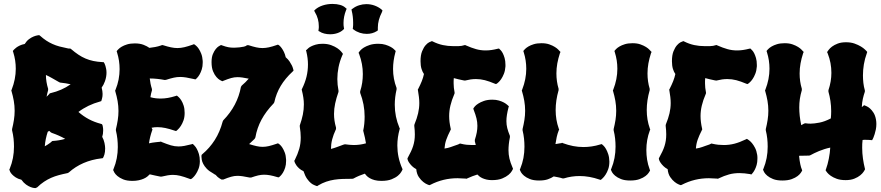

<svg xmlns="http://www.w3.org/2000/svg" viewBox="-20 -925 4522 986"><path d="M502 -412.1 500 -405.8 494.1 -403.8Q430.2 -386.2 382.8 -350.1Q407.7 -328.1 436 -313Q464.4 -297.9 498 -289.1L503.9 -287.1L506.8 -280.8Q506.8 -279.8 508.3 -272.9Q509.8 -266.1 509.8 -254.9Q509.8 -245.1 508.5 -237.3Q507.3 -229.5 504.9 -222.2Q513.2 -207 516.6 -190.7Q520 -174.3 520 -163.1Q520 -143.6 516.1 -131.3Q512.2 -119.1 511.2 -118.2L507.8 -112.8L501 -111.8Q401.4 -100.1 333 -39.1L327.1 -36.1Q302.7 -31.2 282 -25.6Q261.2 -20 242.4 -11.7Q223.6 -3.4 206.1 8.3Q188.5 20 170.9 37.1L162.1 41Q161.1 41 154.3 40.3Q147.5 39.6 137 35.6Q126.5 31.7 114 22.9Q101.6 14.2 89.8 -2Q72.3 -6.3 60.8 -13.9Q49.3 -21.5 42.2 -29.1Q35.2 -36.6 32.5 -42.2Q29.8 -47.9 29.8 -48.8L27.8 -54.2L29.8 -58.1Q41 -85.4 46.4 -113.5Q51.8 -141.6 51.8 -171.9Q51.8 -192.4 49.6 -213.1Q47.4 -233.9 42 -255.9V-262.2Q47.9 -286.1 51.5 -309.3Q55.2 -332.5 55.2 -356Q55.2 -382.3 50.8 -407.2Q46.4 -432.1 39.1 -457L38.1 -460.9L40 -464.8Q61 -518.6 61 -571.8Q61 -593.3 57.9 -614.3Q54.7 -635.3 47.9 -657.2L45.9 -663.1L49.8 -668Q50.3 -668.5 53.7 -672.1Q57.1 -675.8 64 -680.9Q70.8 -686 81.5 -691.2Q92.3 -696.3 106.9 -699.2Q116.7 -714.8 128.9 -723.9Q141.1 -732.9 152.1 -737.3Q163.1 -741.7 170.2 -742.9Q177.2 -744.1 176.8 -744.1H182.1L186 -741.2Q201.7 -727.1 217.3 -716.8Q232.9 -706.5 249.8 -699Q266.6 -691.4 285.6 -686.3Q304.7 -681.2 327.1 -676.8Q329.6 -675.8 332 -675.8Q334.5 -675.8 336.9 -675.8H340.8L345.2 -672.9Q364.7 -656.2 382.6 -644.3Q400.4 -632.3 419.4 -624.3Q438.5 -616.2 459.5 -611.8Q480.5 -607.4 505.9 -606H512.2L516.1 -600.1Q516.1 -599.6 517.8 -596.2Q519.5 -592.8 521.5 -586.4Q523.4 -580.1 525.1 -571.3Q526.9 -562.5 526.9 -551.8Q526.9 -542 525.1 -531.2Q523.4 -520.5 519 -507.8Q511.7 -487.8 502 -475.1Q504.4 -465.8 505.6 -457.8Q506.8 -449.7 506.8 -442.9Q506.8 -429.2 504.4 -421.1Q502 -413.1 502 -412.1ZM288.1 -501 282.2 -503.9Q263.2 -514.6 247.1 -523.9Q231 -533.2 215.8 -540Q215.8 -522 218.8 -504.2Q221.7 -486.3 227.1 -469.2V-461.9Q224.6 -453.1 222.7 -444.8Q220.7 -436.5 219.2 -428.2L232.9 -441.9L235.8 -445.8L240.2 -446.8Q268.6 -453.6 293.9 -464.6Q319.3 -475.6 342.8 -492.2Q317.9 -498 288.1 -501ZM225.1 -248Q212.9 -211.4 210 -173.8Q216.8 -177.7 223.4 -181.6Q230 -185.5 236.8 -190.9L244.1 -196.8L247.1 -200.2L252 -201.2Q267.6 -202.1 283.4 -204.8Q299.3 -207.5 314.9 -211.9Q282.7 -230 247.1 -242.2L241.2 -245.1L232.9 -252.9Q230.5 -252 229 -250.7Q227.5 -249.5 225.1 -248Z M928.2 -345.2Q928.2 -323.2 922.4 -306.9Q916.5 -290.5 909.2 -279.3Q901.9 -268.1 895.8 -262.2Q889.6 -256.3 889.2 -255.9L884.3 -252L877.4 -253.9Q850.1 -263.2 829.3 -267.6Q808.6 -272 788.1 -272Q772.9 -272 758.3 -269L761.2 -263.2L763.2 -258.8L761.2 -254.9Q749.5 -221.7 745.1 -189Q752.9 -190.9 762.7 -192.4Q772.5 -193.8 781.2 -194.8Q790 -195.8 795.9 -196.3Q801.8 -196.8 802.2 -196.8L806.2 -198.2L810.1 -195.8Q837.9 -184.6 857.4 -178.7Q877 -172.9 897 -172.9Q910.6 -172.9 926.8 -175.8Q942.9 -178.7 963.4 -184.1L969.2 -186L974.1 -182.1Q974.6 -181.2 979.7 -176Q984.9 -170.9 990.7 -160.4Q996.6 -149.9 1001.5 -134Q1006.3 -118.2 1006.3 -96.2Q1005.9 -74.2 999.5 -58.1Q993.2 -42 985.8 -31Q978.5 -20 972.2 -14.2Q965.8 -8.3 965.3 -7.8L959 -4.9L953.1 -6.8Q924.3 -17.6 905.3 -22.2Q886.2 -26.9 868.2 -26.9Q855.5 -26.9 841.8 -24.7Q828.1 -22.5 810.1 -18.1H803.2Q789.6 -20.5 776.1 -23.7Q762.7 -26.9 749 -29.8Q744.1 -24.4 736.6 -18.3Q729 -12.2 718 -7.3Q707 -2.4 692.6 0.7Q678.2 3.9 660.2 3.9Q631.3 3.9 612.5 -3.9Q593.8 -11.7 582.8 -21.2Q571.8 -30.8 567.4 -38.8Q563 -46.9 563 -47.9L561 -51.8L563 -57.1Q574.2 -84 579.6 -112.3Q585 -140.6 585 -169.9Q585 -190.4 582.8 -211.4Q580.6 -232.4 575.2 -254.9V-261.2Q581.1 -285.2 584.7 -308.3Q588.4 -331.5 588.4 -355Q588.4 -380.9 584 -405.8Q579.6 -430.7 572.3 -455.1L571.3 -460L573.2 -463.9Q584 -490.2 589.1 -516.8Q594.2 -543.5 594.2 -569.8Q594.2 -591.3 591.1 -612.5Q587.9 -633.8 581.1 -655.8L579.1 -662.1L583 -667Q583.5 -667.5 588.9 -673.1Q594.2 -678.7 605.2 -685.3Q616.2 -691.9 632.8 -697Q649.4 -702.1 672.4 -702.1Q698.7 -702.1 717.3 -694.8Q735.8 -687.5 747.1 -679.2Q761.2 -680.7 776.9 -683.6Q792.5 -686.5 808.1 -691.9L812 -693.8L817.4 -692.9Q840.8 -685.5 858.2 -681.9Q875.5 -678.2 891.1 -678.2Q908.2 -678.2 926.8 -682.6Q945.3 -687 970.2 -695.8L976.1 -698.2L981.4 -694.8Q981.9 -694.3 987.8 -689.5Q993.7 -684.6 1000.5 -674.6Q1007.3 -664.6 1013.4 -649.2Q1019.5 -633.8 1021 -611.8V-603Q1021 -583.5 1016.1 -568.4Q1011.2 -553.2 1005.1 -542.7Q999 -532.2 993.9 -526.9Q988.8 -521.5 988.3 -521L983.4 -517.1L976.1 -519Q952.6 -524.4 936 -527.1Q919.4 -529.8 905.3 -529.8Q888.7 -529.8 872.3 -526.1Q856 -522.5 833 -515.1L826.2 -514.2Q805.7 -518.1 786.9 -520Q768.1 -522 749 -522Q750.5 -508.3 753.2 -494.9Q755.9 -481.4 760.3 -467.8V-460.9Q757.3 -452.1 755.6 -443.6Q753.9 -435.1 752.4 -425.8Q766.6 -421.9 779.1 -420.4Q791.5 -418.9 805.2 -418.9Q823.2 -418.9 841.8 -422.1Q860.4 -425.3 882.3 -432.1L888.2 -434.1L893.1 -430.2Q893.6 -429.7 899.2 -424.6Q904.8 -419.4 911.4 -408.9Q918 -398.4 923.1 -382.6Q928.2 -366.7 928.2 -345.2Z M1487.3 -562 1482.4 -557.1Q1444.8 -522.5 1421.6 -483.9Q1398.4 -445.3 1388.7 -399.9L1385.3 -394Q1345.7 -353 1322.8 -310.3Q1299.8 -267.6 1291.5 -219.2L1287.6 -211.9L1259.3 -185.1Q1281.2 -178.2 1297.4 -174.6Q1313.5 -170.9 1328.6 -170.9Q1344.2 -170.9 1360.8 -174.8Q1377.4 -178.7 1401.4 -187L1407.2 -189L1412.6 -186Q1413.1 -185.5 1418.5 -180.9Q1423.8 -176.3 1430.2 -166.5Q1436.5 -156.7 1442.4 -141.6Q1448.2 -126.5 1449.2 -105V-98.1Q1449.2 -78.6 1444.3 -63.7Q1439.5 -48.8 1433.3 -38.8Q1427.2 -28.8 1422.1 -23.7Q1417 -18.6 1416.5 -18.1L1411.6 -14.2L1405.3 -15.1Q1382.8 -22 1366.7 -24.9Q1350.6 -27.8 1336.4 -27.8Q1321.3 -27.8 1305.9 -24.2Q1290.5 -20.5 1269.5 -13.2H1262.2Q1241.2 -17.6 1226.3 -19.8Q1211.4 -22 1199.2 -22Q1190.9 -22 1183.1 -20.8Q1175.3 -19.5 1167 -17.3Q1158.7 -15.1 1148.7 -11.5Q1138.7 -7.8 1126.5 -2.9H1117.7Q1116.7 -3.9 1107.4 -9Q1098.1 -14.2 1087.4 -26.9Q1084.5 -28.3 1081.5 -30Q1078.6 -31.7 1075.2 -34.2Q1053.7 -45.9 1041.7 -58.6Q1029.8 -71.3 1023.7 -83.3Q1017.6 -95.2 1016.1 -105Q1014.6 -114.7 1014.6 -120.1V-125L1015.6 -129.9L1018.6 -132.8Q1056.6 -164.6 1083 -206.1Q1109.4 -247.6 1123.5 -300.8L1126.5 -307.1Q1163.1 -344.7 1185.8 -387.7Q1208.5 -430.7 1217.3 -479L1221.7 -485.8Q1231.4 -494.1 1240.2 -502.7Q1249 -511.2 1257.3 -521Q1238.8 -524.9 1224.6 -526.9Q1210.4 -528.8 1199.2 -528.8Q1190.9 -528.8 1183.1 -527.6Q1175.3 -526.4 1167 -524.2Q1158.7 -522 1148.7 -518.3Q1138.7 -514.6 1126.5 -509.8L1121.6 -507.8L1117.7 -509.8Q1117.2 -509.8 1109.1 -514.2Q1101.1 -518.6 1091.6 -529.3Q1082 -540 1074.2 -558.6Q1066.4 -577.1 1066.4 -606Q1066.4 -630.9 1073.2 -647.2Q1080.1 -663.6 1088.1 -673.3Q1096.2 -683.1 1103.3 -687.3Q1110.4 -691.4 1111.3 -691.9L1115.2 -693.8L1120.6 -691.9Q1139.2 -685.1 1152.3 -682.6Q1165.5 -680.2 1177.2 -680.2Q1180.2 -680.2 1189.7 -680.4Q1199.2 -680.7 1210.7 -681.9Q1222.2 -683.1 1232.9 -685.5Q1243.7 -688 1248.5 -692.9H1256.3Q1279.3 -685.5 1295.9 -681.9Q1312.5 -678.2 1327.6 -678.2Q1343.3 -678.2 1360.4 -681.9Q1377.4 -685.5 1401.4 -693.8L1407.2 -695.8L1412.6 -692.9Q1413.1 -692.4 1417.2 -688.7Q1421.4 -685.1 1427 -677.2Q1432.6 -669.4 1438.2 -658Q1443.8 -646.5 1447.3 -630.9Q1459.5 -620.6 1466.8 -609.6Q1474.1 -598.6 1478.5 -589.6Q1482.9 -580.6 1484.4 -574.5Q1485.8 -568.4 1486.3 -567.9Z M1741.2 -647.9 1738.3 -642.1Q1724.6 -610.4 1718.5 -579.8Q1712.4 -549.3 1712.4 -519Q1712.4 -489.7 1718.3 -460V-453.1Q1707 -420.9 1701.2 -393.6Q1695.3 -366.2 1695.3 -339.8Q1695.3 -322.8 1697.8 -305.7Q1700.2 -288.6 1705.6 -270V-262.2Q1691.9 -232.9 1685.8 -209Q1679.7 -185.1 1679.7 -160.2Q1695.3 -164.1 1710 -169.7Q1724.6 -175.3 1743.7 -182.1L1751.5 -184.1Q1763.7 -182.6 1774.7 -181.4Q1785.6 -180.2 1796.4 -180.2Q1829.1 -180.2 1859.4 -189Q1856.9 -203.1 1854 -218Q1851.1 -232.9 1846.7 -248L1845.2 -253.9Q1849.1 -272 1850.8 -289.8Q1852.5 -307.6 1852.5 -326.2Q1852.5 -357.9 1846.7 -388.4Q1840.8 -418.9 1829.6 -448.2V-456.1Q1836.9 -478.5 1840.1 -500.5Q1843.3 -522.5 1843.3 -544.9Q1843.3 -570.8 1838.6 -596.2Q1834 -621.6 1824.2 -647.9L1821.3 -653.8L1825.7 -660.2Q1826.2 -660.6 1831.5 -667Q1836.9 -673.3 1848.6 -680.7Q1860.4 -688 1878.7 -694.1Q1897 -700.2 1923.3 -700.2Q1943.8 -700.2 1959.2 -695.3Q1974.6 -690.4 1985.4 -684.6Q1996.1 -678.7 2001.5 -673.6Q2006.8 -668.5 2007.3 -668L2012.2 -663.1L2010.3 -655.8Q1998.5 -612.3 1998.5 -570.8Q1998.5 -520 2016.6 -473.1V-465.8Q2007.3 -425.3 2007.3 -387.2Q2007.3 -325.7 2031.2 -269L2033.2 -265.1L2032.2 -261.2Q2020.5 -218.8 2020.5 -178.2Q2020.5 -147.9 2026.6 -118.7Q2032.7 -89.4 2045.4 -60.1L2047.4 -56.2L2045.4 -50.8Q2044.9 -50.3 2040.3 -41.7Q2035.6 -33.2 2023.7 -22.9Q2011.7 -12.7 1991.2 -4.4Q1970.7 3.9 1938.5 3.9Q1918.5 3.9 1904.1 0Q1889.6 -3.9 1879.4 -9.8Q1869.1 -15.6 1863 -22Q1856.9 -28.3 1853.5 -33.2Q1838.4 -28.3 1824 -22.2Q1809.6 -16.1 1794.4 -7.8L1788.6 -6.8Q1763.7 -6.8 1741 -6.1Q1718.3 -5.4 1697 -2.2Q1675.8 1 1655 8.1Q1634.3 15.1 1613.3 27.8L1609.4 30.8L1604.5 29.8Q1601.6 28.3 1594 25.6Q1586.4 22.9 1576.9 15.4Q1567.4 7.8 1557.1 -6.6Q1546.9 -21 1538.6 -45.9Q1524.9 -52.2 1516.1 -60.3Q1507.3 -68.4 1502.2 -75.7Q1497.1 -83 1494.9 -88.1Q1492.7 -93.3 1492.7 -94.2L1491.2 -99.1L1493.7 -103Q1509.3 -134.3 1516.8 -160.9Q1524.4 -187.5 1524.4 -219.2Q1524.4 -231.9 1523.2 -245.6Q1522 -259.3 1519.5 -274.9V-280.8Q1529.8 -310.1 1535.2 -336.4Q1540.5 -362.8 1540.5 -389.2Q1540.5 -406.2 1537.8 -423.8Q1535.2 -441.4 1530.3 -460.9L1529.3 -464.8L1531.2 -469.2Q1546.4 -500 1554 -530.8Q1561.5 -561.5 1561.5 -594.2Q1561.5 -626 1553.2 -660.2L1551.3 -667L1556.6 -670.9Q1557.1 -671.4 1562 -676.3Q1566.9 -681.2 1576.7 -686.3Q1586.4 -691.4 1601.3 -695.8Q1616.2 -700.2 1636.2 -700.2Q1661.6 -700.2 1680.7 -693.1Q1699.7 -686 1712.2 -677.5Q1724.6 -668.9 1730.7 -661.6Q1736.8 -654.3 1737.3 -653.8ZM1944.3 -871.1 1941.4 -862.8Q1920.4 -821.3 1920.4 -784.2V-774.9V-769L1915 -765.1Q1892.6 -751 1863.3 -751Q1845.2 -751 1827.9 -756.6Q1810.5 -762.2 1796.4 -772.9L1791.5 -776.9L1792.5 -783.2Q1793.5 -790 1793.5 -796.1Q1793.5 -802.2 1793.5 -809.1Q1793.5 -824.2 1791.7 -839.6Q1790 -855 1786.1 -870.1L1785.2 -877L1791.5 -880.9Q1805.7 -892.1 1824.2 -897.9Q1842.8 -903.8 1861.3 -903.8Q1883.3 -903.8 1903.1 -896.7Q1922.9 -889.6 1938.5 -877ZM1760.3 -879.9 1757.3 -873Q1750.5 -856 1747.3 -839.4Q1744.1 -822.8 1744.1 -807.1Q1744.1 -800.3 1744.4 -794.2Q1744.6 -788.1 1746.1 -782.2L1747.1 -776.9L1743.2 -772.9Q1731.9 -761.7 1714.1 -755.4Q1696.3 -749 1675.3 -749Q1659.7 -749 1645.3 -752.7Q1630.9 -756.3 1621.1 -763.2L1615.2 -766.1L1616.2 -773.9Q1617.2 -778.3 1617.2 -782.5Q1617.2 -786.6 1617.2 -791Q1617.2 -809.1 1612.5 -826.9Q1607.9 -844.7 1597.2 -862.8L1593.3 -870.1L1599.1 -876Q1614.3 -889.6 1637.7 -897.2Q1661.1 -904.8 1687.5 -904.8Q1709.5 -904.8 1727.1 -899.7Q1744.6 -894.5 1754.4 -884.8Z M2314.5 -445.8 2313.5 -442.9Q2299.3 -409.7 2293 -382.6Q2286.6 -355.5 2286.6 -329.1Q2286.6 -313.5 2288.6 -297.9Q2290.5 -282.2 2294.4 -265.1L2295.4 -261.2L2293.5 -256.8Q2279.3 -229 2271.7 -207.3Q2264.2 -185.5 2262.7 -162.1Q2272.5 -163.6 2280.3 -165.5Q2288.1 -167.5 2295.7 -170.2Q2303.2 -172.9 2311.3 -175.8Q2319.3 -178.7 2329.6 -182.1Q2332 -183.1 2334 -183.8Q2335.9 -184.6 2338.4 -186L2342.3 -188L2346.7 -187Q2362.3 -183.1 2376.5 -181.6Q2390.6 -180.2 2404.3 -180.2H2423.3Q2422.4 -184.6 2421.1 -189.2Q2419.9 -193.8 2418.5 -199.2V-207Q2425.3 -228 2428.5 -245.1Q2431.6 -262.2 2431.6 -278.8Q2431.6 -297.9 2427 -316.9Q2422.4 -335.9 2412.6 -360.8L2410.6 -367.2L2413.6 -372.1Q2413.6 -372.6 2418.9 -378.9Q2424.3 -385.3 2435.8 -392.8Q2447.3 -400.4 2465.3 -406.7Q2483.4 -413.1 2508.3 -413.1Q2527.3 -413.1 2542.2 -408.7Q2557.1 -404.3 2567.4 -398.7Q2577.6 -393.1 2583 -388.2Q2588.4 -383.3 2589.4 -382.8L2593.3 -378.9L2591.3 -373Q2585.9 -352.1 2583.3 -335.2Q2580.6 -318.4 2580.6 -303.2Q2580.6 -284.7 2585 -267.1Q2589.4 -249.5 2598.6 -227.1V-220.2Q2594.7 -201.2 2593 -184.6Q2591.3 -168 2591.3 -153.8Q2591.3 -131.8 2596.2 -110.8Q2601.1 -89.8 2612.3 -64L2614.3 -60.1L2613.3 -55.2Q2612.8 -54.7 2608.2 -46.1Q2603.5 -37.6 2591.6 -27.3Q2579.6 -17.1 2559.1 -8.5Q2538.6 0 2506.3 0Q2490.7 0 2478.5 -2.9Q2466.3 -5.9 2457.3 -10Q2448.2 -14.2 2441.9 -19.3Q2435.5 -24.4 2431.6 -28.8Q2418.9 -24.9 2406 -20Q2393.1 -15.1 2379.4 -8.8L2375.5 -6.8L2372.6 -7.8Q2361.3 -7.8 2350.6 -8.8Q2339.8 -9.8 2329.6 -9.8Q2293 -9.8 2258.3 -1.5Q2223.6 6.8 2190.4 23.9L2185.5 25.9L2181.6 24.9Q2183.1 25.4 2174.3 22Q2165.5 18.6 2153.8 9.5Q2142.1 0.5 2131.1 -15.4Q2120.1 -31.2 2117.7 -56.2Q2104.5 -63.5 2095.9 -72Q2087.4 -80.6 2082.3 -87.9Q2077.1 -95.2 2075.2 -100.3Q2073.2 -105.5 2073.2 -106L2072.3 -110.8L2074.2 -115.2Q2083.5 -131.8 2090.3 -146.5Q2097.2 -161.1 2101.6 -175Q2106 -189 2108.2 -203.4Q2110.4 -217.8 2110.4 -234.9Q2110.4 -254.9 2107.4 -279.8L2108.4 -286.1Q2121.1 -316.9 2127.2 -343.3Q2133.3 -369.6 2133.3 -396Q2133.3 -411.1 2131.3 -427Q2129.4 -442.9 2126.5 -460L2125.5 -464.8L2127.4 -467.8Q2138.7 -489.7 2146 -508.1Q2153.3 -526.4 2157.2 -544.9Q2149.9 -554.7 2144.8 -571Q2139.6 -587.4 2139.6 -610.8Q2139.6 -642.1 2147.7 -661.9Q2155.8 -681.6 2165.8 -692.9Q2175.8 -704.1 2184.1 -708Q2192.4 -711.9 2193.4 -711.9L2198.2 -713.9L2202.6 -711.9Q2228 -699.2 2253.9 -693.6Q2279.8 -688 2308.6 -688Q2320.3 -688 2335.9 -688.2Q2351.6 -688.5 2364.3 -692.9L2368.7 -693.8L2372.6 -691.9Q2401.4 -679.2 2425 -672.6Q2448.7 -666 2473.6 -666Q2488.8 -666 2504.2 -668.2Q2519.5 -670.4 2536.6 -674.8L2542.5 -675.8L2546.4 -671.9Q2546.9 -671.4 2551.8 -666.5Q2556.6 -661.6 2561.8 -651.9Q2566.9 -642.1 2571.3 -627.2Q2575.7 -612.3 2575.7 -591.8V-584Q2574.2 -562 2567.6 -545.7Q2561 -529.3 2553.7 -518.8Q2546.4 -508.3 2540.3 -502.9Q2534.2 -497.6 2533.7 -497.1L2527.3 -493.2L2521.5 -495.1Q2492.7 -507.3 2470 -513.2Q2447.3 -519 2424.3 -519Q2410.6 -519 2397 -517.1Q2383.3 -515.1 2367.7 -511.2L2360.4 -512.2Q2346.2 -514.6 2334.5 -517.8Q2322.8 -521 2310.5 -523.9Q2309.6 -516.6 2309.6 -509.8Q2309.6 -502.9 2309.6 -496.1Q2309.6 -485.4 2310.8 -474.1Q2312 -462.9 2314.5 -450.2Z M3109.4 -95.2Q3109.4 -73.2 3103.5 -56.6Q3097.7 -40 3090.3 -28.8Q3083 -17.6 3076.7 -11.5Q3070.3 -5.4 3069.8 -4.9L3064.5 -1L3058.6 -2.9Q3006.3 -21 2956.5 -21Q2915 -21 2875.5 -8.8H2868.7Q2858.9 -12.2 2847.2 -14.4Q2835.4 -16.6 2823.7 -19Q2811.5 -10.7 2793.7 -4.4Q2775.9 2 2748.5 2Q2719.7 2 2700.9 -5.6Q2682.1 -13.2 2671.1 -22.7Q2660.2 -32.2 2655.8 -40Q2651.4 -47.9 2651.4 -48.8L2649.4 -54.2L2651.4 -58.1Q2662.6 -85.4 2668 -113.5Q2673.3 -141.6 2673.3 -171.9Q2673.3 -192.4 2671.1 -213.1Q2668.9 -233.9 2663.6 -255.9V-262.2Q2669.4 -286.1 2673.1 -309.3Q2676.8 -332.5 2676.8 -356Q2676.8 -382.3 2672.4 -407.2Q2668 -432.1 2660.6 -457L2659.7 -460.9L2661.6 -464.8Q2682.6 -518.6 2682.6 -571.8Q2682.6 -593.3 2679.4 -614.3Q2676.3 -635.3 2669.4 -657.2L2667.5 -663.1L2671.4 -668Q2671.9 -668.5 2677.2 -674.1Q2682.6 -679.7 2693.6 -686.3Q2704.6 -692.9 2721.2 -698Q2737.8 -703.1 2760.7 -703.1Q2784.2 -703.1 2801.3 -697Q2818.4 -690.9 2829.8 -683.6Q2841.3 -676.3 2847.2 -669.9Q2853 -663.6 2853.5 -663.1L2858.4 -658.2L2855.5 -651.9Q2846.7 -625 2842 -599.4Q2837.4 -573.7 2837.4 -547.9Q2837.4 -527.3 2840.1 -508.1Q2842.8 -488.8 2848.6 -469.2V-461.9Q2833.5 -408.7 2833.5 -359.9Q2833.5 -335 2837.4 -311.3Q2841.3 -287.6 2849.6 -264.2L2851.6 -259.8L2849.6 -255.9Q2842.8 -238.8 2838.9 -220.9Q2835 -203.1 2832.5 -185.1Q2837.4 -186 2842.8 -186.8Q2848.1 -187.5 2852.5 -188.5Q2857.9 -189.5 2862.8 -189.9L2866.7 -191.9L2870.6 -189.9Q2897 -180.2 2923.1 -175Q2949.2 -169.9 2976.6 -169.9Q2997.6 -169.9 3019 -173.1Q3040.5 -176.3 3062.5 -183.1L3069.8 -185.1L3074.7 -181.2Q3075.2 -180.7 3080.6 -175.5Q3085.9 -170.4 3092 -159.9Q3098.1 -149.4 3103.5 -133.3Q3108.9 -117.2 3109.4 -95.2Z M3326.2 -658.2 3323.2 -651.9Q3314.5 -625 3309.8 -599.4Q3305.2 -573.7 3305.2 -547.9Q3305.2 -527.3 3307.9 -508.1Q3310.5 -488.8 3316.4 -469.2V-461.9Q3301.3 -408.7 3301.3 -359.9Q3301.3 -335 3305.2 -311.3Q3309.1 -287.6 3317.4 -264.2L3319.3 -259.8L3317.4 -255.9Q3308.1 -231 3303.7 -205.8Q3299.3 -180.7 3299.3 -154.8Q3299.3 -129.4 3303.2 -104.7Q3307.1 -80.1 3316.4 -55.2L3318.4 -49.8L3316.4 -45.9Q3315.9 -44.9 3311 -37.4Q3306.2 -29.8 3294.9 -21Q3283.7 -12.2 3264.4 -5.1Q3245.1 2 3216.3 2Q3187.5 2 3168.7 -5.6Q3149.9 -13.2 3138.9 -22.7Q3127.9 -32.2 3123.5 -40Q3119.1 -47.9 3119.1 -48.8L3117.2 -54.2L3119.1 -58.1Q3130.4 -85.4 3135.7 -113.5Q3141.1 -141.6 3141.1 -171.9Q3141.1 -192.4 3138.9 -213.1Q3136.7 -233.9 3131.3 -255.9V-262.2Q3137.2 -286.1 3140.9 -309.3Q3144.5 -332.5 3144.5 -356Q3144.5 -382.3 3140.1 -407.2Q3135.7 -432.1 3128.4 -457L3127.4 -460.9L3129.4 -464.8Q3150.4 -518.6 3150.4 -571.8Q3150.4 -593.3 3147.2 -614.3Q3144 -635.3 3137.2 -657.2L3135.3 -663.1L3139.2 -668Q3139.6 -668.5 3145 -674.1Q3150.4 -679.7 3161.4 -686.3Q3172.4 -692.9 3189 -698Q3205.6 -703.1 3228.5 -703.1Q3252 -703.1 3269 -697Q3286.1 -690.9 3297.6 -683.6Q3309.1 -676.3 3314.9 -669.9Q3320.8 -663.6 3321.3 -663.1Z M3605.5 -445.8 3604.5 -442.9Q3590.3 -409.7 3584 -382.6Q3577.6 -355.5 3577.6 -329.1Q3577.6 -313.5 3579.6 -297.9Q3581.5 -282.2 3585.4 -265.1L3586.4 -261.2L3584.5 -256.8Q3570.3 -229 3562.7 -207.3Q3555.2 -185.5 3553.7 -162.1Q3563.5 -163.6 3571.3 -165.5Q3579.1 -167.5 3586.7 -170.2Q3594.2 -172.9 3602.3 -175.8Q3610.4 -178.7 3620.6 -182.1Q3623 -183.1 3625 -183.8Q3627 -184.6 3629.4 -186L3633.3 -188L3637.7 -187Q3654.3 -183.1 3669.2 -181.6Q3684.1 -180.2 3697.3 -180.2Q3725.1 -180.2 3751.5 -187Q3777.8 -193.8 3809.6 -209L3815.4 -211.9L3820.3 -209Q3820.8 -208.5 3827.1 -204.1Q3833.5 -199.7 3841.6 -190.2Q3849.6 -180.7 3857.4 -165.8Q3865.2 -150.9 3868.7 -128.9Q3869.6 -123.5 3869.6 -118.7Q3869.6 -113.8 3869.6 -108.9Q3869.6 -91.8 3865.7 -78.1Q3861.8 -64.5 3856.9 -54.9Q3852.1 -45.4 3847.9 -40Q3843.8 -34.7 3843.3 -34.2L3838.4 -28.8L3832.5 -30.8Q3817.4 -33.2 3803.7 -34.7Q3790 -36.1 3777.3 -36.1Q3748.5 -36.1 3723.9 -29.3Q3699.2 -22.5 3670.4 -8.8L3666.5 -6.8L3663.6 -7.8Q3652.3 -7.8 3641.6 -8.8Q3630.9 -9.8 3620.6 -9.8Q3584 -9.8 3549.3 -1.5Q3514.6 6.8 3481.4 23.9L3476.6 25.9L3472.7 24.9Q3474.1 25.4 3465.3 22Q3456.5 18.6 3444.8 9.5Q3433.1 0.5 3422.1 -15.4Q3411.1 -31.2 3408.7 -56.2Q3395.5 -63.5 3387 -72Q3378.4 -80.6 3373.3 -87.9Q3368.2 -95.2 3366.2 -100.3Q3364.3 -105.5 3364.3 -106L3363.3 -110.8L3365.2 -115.2Q3374.5 -131.8 3381.3 -146.5Q3388.2 -161.1 3392.6 -175Q3397 -189 3399.2 -203.4Q3401.4 -217.8 3401.4 -234.9Q3401.4 -254.9 3398.4 -279.8L3399.4 -286.1Q3412.1 -316.9 3418.2 -343.3Q3424.3 -369.6 3424.3 -396Q3424.3 -411.1 3422.4 -427Q3420.4 -442.9 3417.5 -460L3416.5 -464.8L3418.5 -467.8Q3429.7 -489.7 3437 -508.1Q3444.3 -526.4 3448.2 -544.9Q3440.9 -554.7 3435.8 -571Q3430.7 -587.4 3430.7 -610.8Q3430.7 -642.1 3438.7 -661.9Q3446.8 -681.6 3456.8 -692.9Q3466.8 -704.1 3475.1 -708Q3483.4 -711.9 3484.4 -711.9L3489.3 -713.9L3493.7 -711.9Q3519 -699.2 3544.9 -693.6Q3570.8 -688 3599.6 -688Q3611.3 -688 3627 -688.2Q3642.6 -688.5 3655.3 -692.9L3659.7 -693.8L3663.6 -691.9Q3692.4 -679.2 3716.1 -672.6Q3739.7 -666 3764.6 -666Q3779.8 -666 3795.2 -668.2Q3810.5 -670.4 3827.6 -674.8L3833.5 -675.8L3837.4 -671.9Q3837.9 -671.4 3842.8 -666.5Q3847.7 -661.6 3852.8 -651.9Q3857.9 -642.1 3862.3 -627.2Q3866.7 -612.3 3866.7 -591.8V-584Q3865.2 -562 3858.6 -545.7Q3852.1 -529.3 3844.7 -518.8Q3837.4 -508.3 3831.3 -502.9Q3825.2 -497.6 3824.7 -497.1L3818.4 -493.2L3812.5 -495.1Q3783.7 -507.3 3761 -513.2Q3738.3 -519 3715.3 -519Q3701.7 -519 3688 -517.1Q3674.3 -515.1 3658.7 -511.2L3651.4 -512.2Q3637.2 -514.6 3625.5 -517.8Q3613.8 -521 3601.6 -523.9Q3600.6 -516.6 3600.6 -509.8Q3600.6 -502.9 3600.6 -496.1Q3600.6 -485.4 3601.8 -474.1Q3603 -462.9 3605.5 -450.2Z M4478.5 -311Q4479.5 -305.2 4480 -299.6Q4480.5 -293.9 4480.5 -288.1Q4480.5 -273.4 4477.8 -260Q4475.1 -246.6 4471.7 -236.1Q4468.3 -225.6 4465.6 -219Q4462.9 -212.4 4462.4 -211.9L4458.5 -205.1Q4451.2 -206.1 4442.9 -206.5Q4434.6 -207 4424.8 -207Q4420.9 -207 4417.2 -207Q4413.6 -207 4409.7 -206.1Q4408.2 -196.3 4408 -186Q4407.7 -175.8 4407.7 -166Q4407.7 -138.2 4411.6 -110.8Q4415.5 -83.5 4421.4 -60.1L4422.4 -56.2L4420.4 -51.8Q4419.9 -50.8 4414.6 -42.5Q4409.2 -34.2 4397.7 -24.7Q4386.2 -15.1 4367.7 -7.6Q4349.1 0 4322.8 0Q4295.9 0 4277.1 -6.8Q4258.3 -13.7 4246.3 -22.2Q4234.4 -30.8 4228.8 -37.8Q4223.1 -44.9 4222.7 -45.9L4219.7 -50.8L4221.7 -56.2Q4230.5 -80.1 4236.3 -109.9Q4242.2 -139.6 4243.7 -167Q4229 -164.1 4214.4 -159.4Q4199.7 -154.8 4186.5 -149.4Q4173.3 -144 4161.9 -138.4Q4150.4 -132.8 4141.6 -127.9L4135.7 -126Q4126 -126 4111.6 -125.5Q4097.2 -125 4083.5 -125Q4085.9 -100.1 4089.8 -81.8Q4093.8 -63.5 4097.7 -55.2L4099.6 -49.8L4097.7 -45.9Q4097.2 -44.9 4092.3 -37.4Q4087.4 -29.8 4076.2 -21Q4064.9 -12.2 4045.7 -5.1Q4026.4 2 3997.6 2Q3968.8 2 3950 -5.6Q3931.2 -13.2 3920.2 -22.7Q3909.2 -32.2 3904.8 -40Q3900.4 -47.9 3900.4 -48.8L3898.4 -54.2L3900.4 -58.1Q3911.6 -85.4 3917 -113.5Q3922.4 -141.6 3922.4 -171.9Q3922.4 -192.4 3920.2 -213.1Q3918 -233.9 3912.6 -255.9V-262.2Q3918.5 -286.1 3922.1 -309.3Q3925.8 -332.5 3925.8 -356Q3925.8 -382.3 3921.4 -407.2Q3917 -432.1 3909.7 -457L3908.7 -460.9L3910.6 -464.8Q3931.6 -518.6 3931.6 -571.8Q3931.6 -593.3 3928.5 -614.3Q3925.3 -635.3 3918.5 -657.2L3916.5 -663.1L3920.4 -668Q3920.9 -668.5 3926.3 -674.1Q3931.6 -679.7 3942.6 -686.3Q3953.6 -692.9 3970.2 -698Q3986.8 -703.1 4009.8 -703.1Q4033.2 -703.1 4050.3 -697Q4067.4 -690.9 4078.9 -683.6Q4090.3 -676.3 4096.2 -669.9Q4102.1 -663.6 4102.5 -663.1L4107.4 -658.2L4104.5 -651.9Q4095.7 -625 4091.1 -599.4Q4086.4 -573.7 4086.4 -547.9Q4086.4 -527.3 4089.1 -508.1Q4091.8 -488.8 4097.7 -469.2V-461.9Q4090.8 -438.5 4087.6 -417Q4084.5 -395.5 4084.5 -373Q4084.5 -352.1 4086.9 -329.8Q4089.4 -307.6 4094.7 -282.2L4110.8 -291L4117.7 -292Q4120.1 -291.5 4124 -291Q4127.4 -290.5 4131.8 -290.3Q4136.2 -290 4142.6 -290Q4160.6 -290 4187.7 -295.2Q4214.8 -300.3 4246.6 -316.9Q4247.6 -326.2 4248 -335.4Q4248.5 -344.7 4248.5 -354Q4248.5 -381.3 4244.6 -406.7Q4240.7 -432.1 4234.4 -454.1V-461.9Q4249.5 -506.8 4249.5 -550.8Q4249.5 -576.7 4244.9 -601.3Q4240.2 -626 4230.5 -650.9L4227.5 -657.2L4230.5 -662.1Q4231 -662.6 4236.3 -669.9Q4241.7 -677.2 4252.9 -685.8Q4264.2 -694.3 4282 -701.2Q4299.8 -708 4324.7 -708Q4349.6 -708 4368.7 -701.2Q4387.7 -694.3 4400.9 -686.3Q4414.1 -678.2 4421.1 -671.4Q4428.2 -664.6 4428.7 -664.1L4433.6 -658.2L4431.6 -651.9Q4420.9 -622.6 4416.3 -594.2Q4411.6 -565.9 4411.6 -538.1Q4411.6 -518.6 4413.8 -499Q4416 -479.5 4421.4 -460.9V-454.1Q4415.5 -437 4411.1 -417.7Q4406.7 -398.4 4405.8 -375Q4408.7 -377.4 4411.6 -379.6Q4414.6 -381.8 4417.5 -384.8L4422.4 -382.8Q4423.3 -382.3 4430.9 -379.2Q4438.5 -376 4447.8 -367.9Q4457 -359.9 4465.8 -346.2Q4474.6 -332.5 4478.5 -311Z"/></svg>

Font: Hanalei Fill
Style: Regular
Weight: 400
Version: Version 1.000